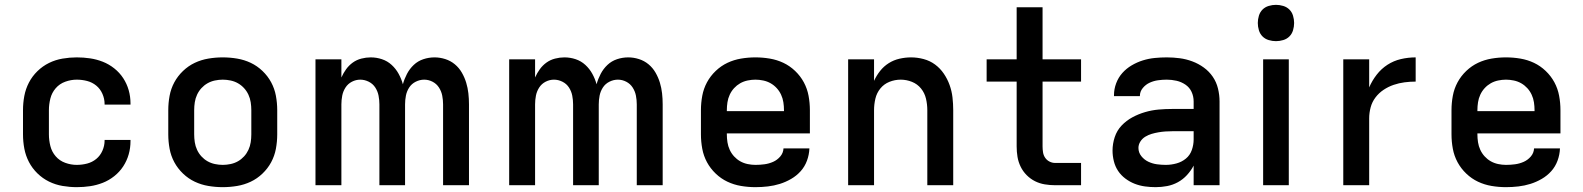

<svg xmlns="http://www.w3.org/2000/svg" viewBox="-20 -765 6540 793"><path d="M297 8Q268 8 238.5 3Q209 -2 182.5 -15Q156 -28 134.5 -49Q113 -70 99.5 -96Q86 -122 80.5 -151Q75 -180 75 -210V-310Q75 -340 80.5 -369Q86 -398 99.5 -424Q113 -450 134.5 -471Q156 -492 182.5 -505Q209 -518 238.5 -523Q268 -528 297 -528Q325 -528 352 -524Q379 -520 404.5 -510Q430 -500 452 -482.5Q474 -465 489 -442Q504 -419 511.5 -392.5Q519 -366 519 -338V-333H412V-336Q412 -357 403 -377.5Q394 -398 377.5 -411.5Q361 -425 340 -430.5Q319 -436 297 -436Q273 -436 249.5 -427.5Q226 -419 210 -400.5Q194 -382 188 -358Q182 -334 182 -310V-210Q182 -186 188 -162Q194 -138 210 -119.5Q226 -101 249.5 -92.5Q273 -84 297 -84Q319 -84 340 -89.5Q361 -95 377.5 -108.5Q394 -122 403 -142.5Q412 -163 412 -184V-187H519V-182Q519 -154 511.5 -127.5Q504 -101 489 -78Q474 -55 452 -37.5Q430 -20 404.5 -10Q379 0 352 4Q325 8 297 8Z M900 8Q870 8 840.5 3Q811 -2 784.5 -14.5Q758 -27 736 -48Q714 -69 700 -95Q686 -121 680.5 -150.5Q675 -180 675 -210V-310Q675 -340 680.5 -369.5Q686 -399 700 -425Q714 -451 736 -472Q758 -493 784.5 -505.5Q811 -518 840.5 -523Q870 -528 900 -528Q930 -528 959.5 -523Q989 -518 1015.5 -505.5Q1042 -493 1064 -472Q1086 -451 1100 -425Q1114 -399 1119.5 -369.5Q1125 -340 1125 -310V-210Q1125 -180 1119.5 -150.5Q1114 -121 1100 -95Q1086 -69 1064 -48Q1042 -27 1015.5 -14.5Q989 -2 959.5 3Q930 8 900 8ZM900 -84Q916 -84 932.5 -87.5Q949 -91 963 -99Q977 -107 988 -119Q999 -131 1006 -146Q1013 -161 1015.5 -177.5Q1018 -194 1018 -210V-310Q1018 -326 1015.5 -342.5Q1013 -359 1006 -374Q999 -389 988 -401Q977 -413 963 -421Q949 -429 932.5 -432.5Q916 -436 900 -436Q884 -436 867.5 -432.5Q851 -429 837 -421Q823 -413 812 -401Q801 -389 794 -374Q787 -359 784.5 -342.5Q782 -326 782 -310V-210Q782 -194 784.5 -177.5Q787 -161 794 -146Q801 -131 812 -119Q823 -107 837 -99Q851 -91 867.5 -87.5Q884 -84 900 -84Z M1283 0V-520H1390V-445Q1398 -463 1409.5 -479Q1421 -495 1437 -506.5Q1453 -518 1472.5 -523Q1492 -528 1511 -528Q1535 -528 1557.5 -520.5Q1580 -513 1597.5 -497Q1615 -481 1626.5 -460Q1638 -439 1644 -417Q1650 -439 1661 -460Q1672 -481 1689 -497Q1706 -513 1728.5 -520.5Q1751 -528 1775 -528Q1797 -528 1819 -521Q1841 -514 1858.5 -499.5Q1876 -485 1887.5 -465Q1899 -445 1905.5 -423.5Q1912 -402 1914.5 -379.5Q1917 -357 1917 -334V0H1810V-334Q1810 -352 1806.5 -370Q1803 -388 1793 -403.5Q1783 -419 1766.5 -427.5Q1750 -436 1732 -436Q1714 -436 1697 -427.5Q1680 -419 1670 -403.5Q1660 -388 1656.5 -370Q1653 -352 1653 -334V0H1547V-334Q1547 -352 1543.5 -370Q1540 -388 1530 -403.5Q1520 -419 1503 -427.5Q1486 -436 1468 -436Q1450 -436 1433.5 -427.5Q1417 -419 1407 -403.5Q1397 -388 1393.5 -370Q1390 -352 1390 -334V0Z M2083 0V-520H2190V-445Q2198 -463 2209.5 -479Q2221 -495 2237 -506.5Q2253 -518 2272.5 -523Q2292 -528 2311 -528Q2335 -528 2357.5 -520.5Q2380 -513 2397.5 -497Q2415 -481 2426.5 -460Q2438 -439 2444 -417Q2450 -439 2461 -460Q2472 -481 2489 -497Q2506 -513 2528.5 -520.5Q2551 -528 2575 -528Q2597 -528 2619 -521Q2641 -514 2658.5 -499.5Q2676 -485 2687.5 -465Q2699 -445 2705.5 -423.5Q2712 -402 2714.5 -379.5Q2717 -357 2717 -334V0H2610V-334Q2610 -352 2606.5 -370Q2603 -388 2593 -403.5Q2583 -419 2566.5 -427.5Q2550 -436 2532 -436Q2514 -436 2497 -427.5Q2480 -419 2470 -403.5Q2460 -388 2456.5 -370Q2453 -352 2453 -334V0H2347V-334Q2347 -352 2343.5 -370Q2340 -388 2330 -403.5Q2320 -419 2303 -427.5Q2286 -436 2268 -436Q2250 -436 2233.5 -427.5Q2217 -419 2207 -403.5Q2197 -388 2193.5 -370Q2190 -352 2190 -334V0Z M3100 8Q3070 8 3040.5 3Q3011 -2 2984.5 -14.5Q2958 -27 2936 -48Q2914 -69 2900 -95Q2886 -121 2880.5 -150.5Q2875 -180 2875 -210V-310Q2875 -340 2880.5 -369.5Q2886 -399 2900 -425Q2914 -451 2936 -472Q2958 -493 2984.5 -505.5Q3011 -518 3040.5 -523Q3070 -528 3100 -528Q3130 -528 3159.5 -523Q3189 -518 3215.5 -505.5Q3242 -493 3264 -472Q3286 -451 3300 -425Q3314 -399 3319.5 -369.5Q3325 -340 3325 -310V-214H2982V-210Q2982 -194 2984.5 -177.5Q2987 -161 2994 -146Q3001 -131 3012 -119Q3023 -107 3037 -99Q3051 -91 3067.5 -87.5Q3084 -84 3100 -84Q3119 -84 3137.5 -86.5Q3156 -89 3173 -96.5Q3190 -104 3202.5 -118.5Q3215 -133 3216 -152H3323Q3322 -126 3313 -101.5Q3304 -77 3287 -58Q3270 -39 3247.5 -26Q3225 -13 3201 -5.5Q3177 2 3151.5 5Q3126 8 3100 8ZM2982 -306H3218V-310Q3218 -326 3215.5 -342.5Q3213 -359 3206 -374Q3199 -389 3188 -401Q3177 -413 3163 -421Q3149 -429 3132.5 -432.5Q3116 -436 3100 -436Q3084 -436 3067.5 -432.5Q3051 -429 3037 -421Q3023 -413 3012 -401Q3001 -389 2994 -374Q2987 -359 2984.5 -342.5Q2982 -326 2982 -310Z M3483 0V-520H3590V-431Q3600 -453 3615 -472Q3630 -491 3650.5 -504Q3671 -517 3695 -522.5Q3719 -528 3743 -528Q3769 -528 3795 -521Q3821 -514 3842 -498.5Q3863 -483 3878 -461Q3893 -439 3902 -414Q3911 -389 3914 -362.5Q3917 -336 3917 -310V0H3810V-310Q3810 -334 3804.5 -357.5Q3799 -381 3784 -399.5Q3769 -418 3746.5 -427Q3724 -436 3700 -436Q3676 -436 3653.5 -427Q3631 -418 3616 -399.5Q3601 -381 3595.5 -357.5Q3590 -334 3590 -310V0Z M4445 0H4338Q4317 0 4295.5 -3.5Q4274 -7 4255 -16.5Q4236 -26 4220.5 -41.5Q4205 -57 4195.5 -76.5Q4186 -96 4182.5 -117Q4179 -138 4179 -160V-428H4055V-520H4179V-735H4286V-520H4445V-428H4286V-160Q4286 -148 4288 -135.5Q4290 -123 4297 -113Q4304 -103 4315 -97.5Q4326 -92 4338 -92H4445Z M4753 8Q4731 8 4709 5Q4687 2 4666.5 -6Q4646 -14 4628 -27.5Q4610 -41 4598 -59Q4586 -77 4580.5 -99Q4575 -121 4575 -143Q4575 -171 4584 -198.5Q4593 -226 4612.5 -246.5Q4632 -267 4657 -280.5Q4682 -294 4709.5 -302Q4737 -310 4765 -312.5Q4793 -315 4822 -315H4910V-346Q4910 -367 4901.5 -385.5Q4893 -404 4876 -415.5Q4859 -427 4839 -431.5Q4819 -436 4799 -436Q4781 -436 4763 -433.5Q4745 -431 4728.5 -423.5Q4712 -416 4700 -401.5Q4688 -387 4688 -369V-368H4581V-372Q4581 -397 4590 -421Q4599 -445 4615.5 -463.5Q4632 -482 4654 -495Q4676 -508 4700 -515.5Q4724 -523 4749 -525.5Q4774 -528 4799 -528Q4826 -528 4852.5 -524.5Q4879 -521 4904.5 -511.5Q4930 -502 4952 -486Q4974 -470 4989 -448Q5004 -426 5010.5 -399.5Q5017 -373 5017 -346V0H4910V-81Q4899 -60 4882.5 -42Q4866 -24 4845 -12.5Q4824 -1 4800.5 3.5Q4777 8 4753 8ZM4795 -84Q4817 -84 4839 -90Q4861 -96 4878 -110Q4895 -124 4902.5 -145.5Q4910 -167 4910 -189V-223H4822Q4807 -223 4793 -222Q4779 -221 4764.5 -218.5Q4750 -216 4736.5 -212Q4723 -208 4710.5 -200.5Q4698 -193 4690 -180.5Q4682 -168 4682 -154Q4682 -135 4694 -120Q4706 -105 4723 -97Q4740 -89 4758.5 -86.5Q4777 -84 4795 -84Z M5197 0V-520H5303V0ZM5250 -595Q5235 -595 5220 -599.5Q5205 -604 5194.5 -614.5Q5184 -625 5179.5 -640Q5175 -655 5175 -670Q5175 -685 5179.5 -700Q5184 -715 5194.5 -725.5Q5205 -736 5220 -740.5Q5235 -745 5250 -745Q5265 -745 5280 -740.5Q5295 -736 5305.5 -725.5Q5316 -715 5320.5 -700Q5325 -685 5325 -670Q5325 -655 5320.5 -640Q5316 -625 5305.5 -614.5Q5295 -604 5280 -599.5Q5265 -595 5250 -595Z M5528 0V-520H5635V-404Q5647 -432 5666 -456.5Q5685 -481 5710.5 -497.5Q5736 -514 5766 -521Q5796 -528 5827 -528V-428Q5804 -428 5781 -425Q5758 -422 5736 -414.5Q5714 -407 5694.5 -394Q5675 -381 5661 -362.5Q5647 -344 5641 -321.5Q5635 -299 5635 -276V0Z M6200 8Q6170 8 6140.5 3Q6111 -2 6084.5 -14.5Q6058 -27 6036 -48Q6014 -69 6000 -95Q5986 -121 5980.5 -150.5Q5975 -180 5975 -210V-310Q5975 -340 5980.5 -369.5Q5986 -399 6000 -425Q6014 -451 6036 -472Q6058 -493 6084.5 -505.5Q6111 -518 6140.5 -523Q6170 -528 6200 -528Q6230 -528 6259.5 -523Q6289 -518 6315.5 -505.5Q6342 -493 6364 -472Q6386 -451 6400 -425Q6414 -399 6419.5 -369.5Q6425 -340 6425 -310V-214H6082V-210Q6082 -194 6084.5 -177.5Q6087 -161 6094 -146Q6101 -131 6112 -119Q6123 -107 6137 -99Q6151 -91 6167.5 -87.5Q6184 -84 6200 -84Q6219 -84 6237.5 -86.5Q6256 -89 6273 -96.5Q6290 -104 6302.5 -118.5Q6315 -133 6316 -152H6423Q6422 -126 6413 -101.5Q6404 -77 6387 -58Q6370 -39 6347.5 -26Q6325 -13 6301 -5.5Q6277 2 6251.5 5Q6226 8 6200 8ZM6082 -306H6318V-310Q6318 -326 6315.5 -342.5Q6313 -359 6306 -374Q6299 -389 6288 -401Q6277 -413 6263 -421Q6249 -429 6232.5 -432.5Q6216 -436 6200 -436Q6184 -436 6167.5 -432.5Q6151 -429 6137 -421Q6123 -413 6112 -401Q6101 -389 6094 -374Q6087 -359 6084.5 -342.5Q6082 -326 6082 -310Z"/></svg>

Font: Iosevka Aile Semibold
Style: Regular
Weight: 600
Designer: Belleve Invis
Foundry: Belleve Invis
Version: Version 31.1.0; ttfautohint (v1.8.4)